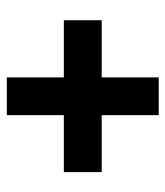

<svg xmlns="http://www.w3.org/2000/svg" viewBox="20 -640 498 579"><g transform="rotate(90 269.5 -350.0)"><path d="M498.5 -293H326.7V-121.1H212.9V-293H40.5V-407.2H212.9V-579.1H326.7V-407.2H498.5Z"/></g></svg>

Font: Audiowide
Style: Regular
Weight: 400
Version: Version 1.003